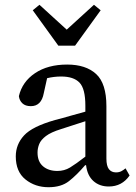

<svg xmlns="http://www.w3.org/2000/svg" viewBox="-20 -769 570 803"><path d="M435 11Q396 11 370.5 -12Q345 -35 340 -78H336Q301 -37 268.5 -11.5Q236 14 183 14Q127 14 86.5 -18.5Q46 -51 46 -115Q46 -165 80.5 -202.5Q115 -240 210 -267Q242 -275 274 -284.5Q306 -294 337 -302V-327Q337 -398 312.5 -423.5Q288 -449 236 -449Q206 -449 177 -442L163 -379Q153 -325 109 -325Q86 -325 73.5 -337Q61 -349 59 -367Q73 -427 126.5 -463Q180 -499 261 -499Q339 -499 382 -459.5Q425 -420 425 -325V-106Q425 -75 435.5 -61.5Q446 -48 465 -48Q478 -48 487.5 -53Q497 -58 505 -65L522 -35Q490 11 435 11ZM137 -131Q137 -93 160 -73.5Q183 -54 220 -54Q249 -54 273 -68.5Q297 -83 337 -114V-262L235 -229Q193 -216 172 -200Q151 -184 144 -166.5Q137 -149 137 -131ZM145 -749 259 -645 373 -749 401 -726 294 -578H224L117 -726Z"/></svg>

Font: Source Serif 4 SmText
Style: Regular
Weight: 400
Designer: Frank Grießhammer
Foundry: Adobe
Version: Version 4.005;hotconv 1.1.0;makeotfexe 2.6.0